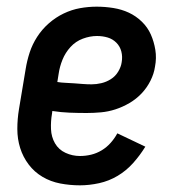

<svg xmlns="http://www.w3.org/2000/svg" viewBox="-20 -548 540 576"><path d="M220 8Q190 8 161 2.5Q132 -3 107.5 -17.5Q83 -32 66 -54.5Q49 -77 40.5 -104Q32 -131 32 -161Q32 -191 37 -221L57 -341Q61 -366 69 -390.5Q77 -415 91.5 -437.5Q106 -460 126.5 -478Q147 -496 171 -507.5Q195 -519 220 -523.5Q245 -528 270 -528Q295 -528 320 -524Q345 -520 366.5 -510Q388 -500 405.5 -483Q423 -466 432.5 -444.5Q442 -423 446 -398.5Q450 -374 445 -348Q442 -327 431.5 -306Q421 -285 405 -268Q389 -251 368.5 -239Q348 -227 326.5 -220Q305 -213 283 -211Q261 -209 240 -209Q214 -209 188.5 -210Q163 -211 137 -215L136 -207Q132 -184 133 -160.5Q134 -137 145 -118Q156 -99 176.5 -89.5Q197 -80 220 -80Q237 -80 253.5 -84Q270 -88 285 -97Q300 -106 312 -119.5Q324 -133 332 -148L416 -108Q400 -82 379.5 -59Q359 -36 333 -20.5Q307 -5 277.5 1.5Q248 8 220 8ZM255 -295Q269 -295 284 -298.5Q299 -302 312.5 -310.5Q326 -319 334.5 -333Q343 -347 345 -361Q348 -378 344 -393.5Q340 -409 329 -420Q318 -431 303 -435.5Q288 -440 271 -440Q250 -440 228.5 -432Q207 -424 191.5 -407Q176 -390 167.5 -369Q159 -348 156 -327L152 -302Q164 -300 177 -299.5Q190 -299 203 -298Q216 -297 229 -296Q242 -295 255 -295Z"/></svg>

Font: Iosevka Curly Slab Semibold
Style: Italic
Weight: 600
Italic angle: -9°
Monospace: yes
Designer: Belleve Invis
Foundry: Belleve Invis
Version: Version 22.1.2; ttfautohint (v1.8.4)